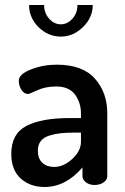

<svg xmlns="http://www.w3.org/2000/svg" viewBox="-20 -738 500 766"><path d="M206 -480Q309 -480 358.5 -424.5Q408 -369 408 -286V-35Q408 -21 393.5 -10.5Q379 0 357 0Q337 0 323 -10.5Q309 -21 309 -35V-70Q242 8 158 8Q100 8 62.5 -26Q25 -60 25 -124Q25 -204 85 -235.5Q145 -267 259 -267H303V-285Q303 -329 279 -361Q255 -393 204 -393Q162 -393 129 -378Q96 -363 93 -363Q76 -363 65.5 -379.5Q55 -396 55 -416Q55 -442 103.5 -461Q152 -480 206 -480ZM303 -172V-209H278Q246 -209 222.5 -206.5Q199 -204 176.5 -197Q154 -190 142.5 -175Q131 -160 131 -137Q131 -105 149 -88.5Q167 -72 196 -72Q234 -72 268.5 -104Q303 -136 303 -172ZM289 -718H350Q350 -668 311 -630Q272 -592 223 -592Q172 -592 134 -629.5Q96 -667 96 -718H156Q156 -686 176 -663.5Q196 -641 223 -641Q249 -641 269 -663.5Q289 -686 289 -718Z"/></svg>

Font: AkaAcidDosis
Style: SemiBold
Weight: 600
Designer: Edgar Tolentino, Pablo Impallari, Igino Marini, Cyberella
Foundry: Edgar Tolentino, Pablo Impallari, Igino Marini, Cyberella
Version: Version 1.007